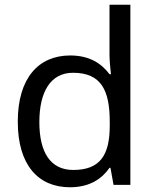

<svg xmlns="http://www.w3.org/2000/svg" viewBox="-20 -780 655 810"><path d="M275 10C359 10 410 -26 442 -72H446L459 0H530V-760H442V-546C442 -526 446 -484 448 -467H442C409 -511 359 -546 276 -546C143 -546 55 -451 55 -267C55 -83 142 10 275 10ZM289 -63C193 -63 146 -137 146 -265C146 -392 193 -473 288 -473C407 -473 443 -399 443 -266V-250C443 -125 402 -63 289 -63Z"/></svg>

Font: Noto Sans Elbasan
Style: Regular
Weight: 400
Designer: Monotype Design Team
Foundry: Monotype Imaging Inc.
Version: Version 2.004